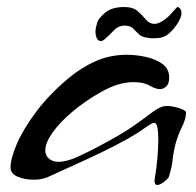

<svg xmlns="http://www.w3.org/2000/svg" viewBox="-20 -511 557 547"><path d="M428 16Q418 16 421 -3Q426 -32 428.5 -61.5Q431 -91 431 -113Q431 -134 428.5 -147.5Q426 -161 419 -161Q416 -161 410.5 -158Q405 -155 392 -146Q370 -130 335.5 -111Q301 -92 261 -73Q221 -54 183 -37Q145 -20 115 -6Q98 1 76 1Q51 1 30.5 -7.5Q10 -16 10 -34Q10 -59 28 -101Q46 -143 83 -192.5Q120 -242 175 -288Q212 -319 253 -337Q294 -355 342 -355Q367 -355 395 -349Q423 -343 442.5 -329Q462 -315 462 -290Q462 -272 453.5 -264.5Q445 -257 436 -257Q424 -257 406.5 -267Q389 -277 360 -277Q339 -277 317 -270.5Q295 -264 268 -249Q222 -223 186 -192.5Q150 -162 129.5 -133Q109 -104 109 -83Q109 -68 119.5 -59Q130 -50 146 -50Q171 -50 204 -65.5Q237 -81 267 -97Q329 -130 361.5 -153Q394 -176 411.5 -189.5Q429 -203 445 -208Q448 -209 456 -209Q472 -209 491.5 -202.5Q511 -196 510 -190Q510 -172 498 -148.5Q486 -125 478 -93Q473 -71 471.5 -53.5Q470 -36 461 -7Q460 -3 448 6.5Q436 16 428 16ZM267 -394Q260 -394 256 -402Q252 -410 252 -421Q252 -430 257 -447Q262 -461 281 -476Q300 -491 334 -491Q359 -491 372.5 -479Q386 -467 396 -455Q406 -443 420 -443Q428 -443 438.5 -448.5Q449 -454 463 -467Q467 -471 475.5 -481Q484 -491 486 -491Q489 -491 493 -486.5Q497 -482 497 -474Q497 -460 483 -440Q467 -418 454 -410Q441 -402 421 -402Q417 -402 412.5 -402Q408 -402 403 -403Q384 -405 375.5 -413.5Q367 -422 359 -430Q351 -438 335 -438Q317 -438 304 -424Q291 -410 279 -400Q273 -394 267 -394Z"/></svg>

Font: Grechen Fuemen
Style: Regular
Weight: 400
Designer: Robert E. Leuschke
Foundry: Robert E. Leuschke
Version: Version 1.010; ttfautohint (v1.8.3)